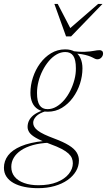

<svg xmlns="http://www.w3.org/2000/svg" viewBox="-103 -697 545 978"><path d="M393 -395Q386.5 -395 380.8 -397.8Q375 -400.5 366.8 -404.8Q358.5 -409 345.8 -413.2Q333 -417.5 314 -420.8Q295 -424 266 -425L248.5 -438.5Q299 -432 328.5 -433.2Q358 -434.5 375.2 -438Q392.5 -441.5 405 -441.5Q412 -441.5 417 -437.2Q422 -433 422 -425Q422 -419.5 420 -414.2Q418 -409 414 -404.5Q410 -400 404.8 -397.5Q399.5 -395 393 -395ZM139.5 -141Q162.5 -141 184 -153.5Q205.5 -166 223.8 -187.2Q242 -208.5 255.2 -235.2Q268.5 -262 276.2 -291.5Q284 -321 283.5 -349.5Q283.5 -393 270.2 -412.5Q257 -432 229.5 -432Q207 -432 185.5 -419.8Q164 -407.5 146 -386.2Q128 -365 114.2 -338Q100.5 -311 93 -281.5Q85.5 -252 85.5 -223.5Q85.5 -180.5 98.8 -160.8Q112 -141 139.5 -141ZM229 -445.5Q259.5 -445.5 278.8 -433.2Q298 -421 307.5 -399.2Q317 -377.5 317 -348.5Q317 -310 304.5 -271Q292 -232 268.5 -199.8Q245 -167.5 212.5 -147.8Q180 -128 140 -128Q110.5 -128 90.8 -140.2Q71 -152.5 61.5 -174.2Q52 -196 52 -224.5Q52 -263.5 64.8 -302.5Q77.5 -341.5 101 -373.8Q124.5 -406 157 -425.8Q189.5 -445.5 229 -445.5ZM90.5 261.5Q53.5 261.5 21.8 255Q-10 248.5 -33.5 235.5Q-57 222.5 -70 203Q-83 183.5 -83 157.5Q-83 123 -62 95Q-41 67 4 47.8Q49 28.5 121.5 21L148.5 22.5V30Q100.5 32 64.2 42.2Q28 52.5 3.8 69Q-20.5 85.5 -33 106.8Q-45.5 128 -45.5 153Q-45.5 182.5 -28.5 203.2Q-11.5 224 19.8 235.2Q51 246.5 92.5 246.5Q148.5 246.5 187.8 230.5Q227 214.5 247.5 188.8Q268 163 268 134.5Q268 121 263.2 109Q258.5 97 246 85.2Q233.5 73.5 210.8 61.5Q188 49.5 152 36.5Q104.5 19.5 80 5.2Q55.5 -9 46.5 -22.5Q37.5 -36 37.5 -50.5Q37.5 -70.5 47.2 -87.2Q57 -104 76.2 -116.5Q95.5 -129 124 -137.5L132.5 -131.5Q96 -120.5 81 -104.2Q66 -88 66 -71.5Q66 -60.5 71.8 -50.8Q77.5 -41 90 -31.5Q102.5 -22 123 -12.2Q143.5 -2.5 173 8.5Q220 26 247.8 43.2Q275.5 60.5 287.2 79.2Q299 98 299 120Q299 149.5 284 175Q269 200.5 241.2 220Q213.5 239.5 175.2 250.5Q137 261.5 90.5 261.5ZM419 -677 259 -511.5H233.5L174 -677H191L262 -540.5H239.5L397 -677Z"/></svg>

Font: Newsreader 24pt ExtraLight
Style: Italic
Weight: 250
Italic angle: -17°
Designer: Hugues Gentile
Foundry: Production Type
Version: Version 1.003